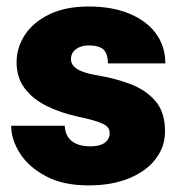

<svg xmlns="http://www.w3.org/2000/svg" viewBox="-20 -558 554 588"><path d="M251 9.8Q173.8 9.8 121.1 -18.1Q68.4 -45.9 41.3 -88.1Q14.2 -130.4 14.2 -172.9H178.2Q179.2 -151.9 188.7 -137.9Q198.2 -124 215.3 -116.9Q232.4 -109.9 255.9 -109.9Q275.9 -109.9 289.1 -114.7Q302.2 -119.6 309.1 -128.9Q315.9 -138.2 315.9 -150.9Q315.9 -163.1 307.4 -170.9Q298.8 -178.7 277.3 -185.8Q255.9 -192.9 216.8 -201.2Q166 -212.4 123.5 -233.2Q81.1 -253.9 55.9 -287.1Q30.8 -320.3 30.8 -367.2Q30.8 -412.6 56.6 -451.7Q82.5 -490.7 131.8 -514.4Q181.2 -538.1 251.5 -538.1Q323.7 -538.1 376.5 -516.1Q429.2 -494.1 457.8 -455.1Q486.3 -416 486.3 -363.8H310.5Q310.5 -392.6 297.4 -405.8Q284.2 -418.9 251 -418.9Q237.3 -418.9 224.9 -414.1Q212.4 -409.2 204.8 -399.9Q197.3 -390.6 197.3 -376.5Q197.3 -364.3 206.3 -354.7Q215.3 -345.2 233.4 -338.4Q251.5 -331.5 279.3 -327.1Q331.5 -318.4 378.7 -300.8Q425.8 -283.2 455.6 -249Q485.4 -214.8 485.4 -155.8Q485.4 -108.9 456.8 -71.3Q428.2 -33.7 375.5 -12Q322.8 9.8 251 9.8Z"/></svg>

Font: Heebo Black
Style: Regular
Weight: 900
Designer: Oded Ezer
Foundry: Ezer Type House
Version: Version 3.100